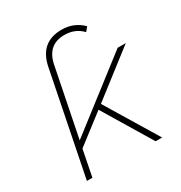

<svg xmlns="http://www.w3.org/2000/svg" viewBox="-174 -871 940 997"><g transform="rotate(-30 296.0 -373.0)"><path d="M59 0 181 -610Q207 -746 337 -746Q411 -746 462 -695L442 -671Q401 -715 336 -715Q234 -715 213 -606L132 -201L543 -519H592L322 -310L510 0H471L296 -290L123 -157L92 0Z"/></g></svg>

Font: Montserrat ExtraLight
Style: Italic
Weight: 200
Italic angle: -11.3°
Designer: Julieta Ulanovsky
Foundry: Julieta Ulanovsky
Version: Version 9.000; ttfautohint (v1.8.4.7-5d5b)